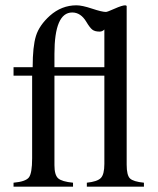

<svg xmlns="http://www.w3.org/2000/svg" viewBox="-20 -703 596 723"><path d="M522 0H307V-15Q346 -19 359.5 -32.5Q373 -46 373 -86V-418H185V-81Q185 -44 199 -31.5Q213 -19 255 -15V0H31V-15Q76 -19 88.5 -34.5Q101 -50 101 -107V-418H31V-450H103Q103 -528 115.5 -568Q128 -608 168 -644Q212 -683 268 -683Q289 -683 326.5 -670.5Q364 -658 379 -658Q384 -658 412 -670.5Q440 -683 452 -683L457 -681V-83Q457 -43 469.5 -31Q482 -19 522 -15ZM373 -450V-592Q366 -584 355 -584Q337 -584 327.5 -591.5Q318 -599 305 -621Q284 -656 252 -656Q185 -656 185 -500V-450Z"/></svg>

Font: STIX Math
Style: Regular
Weight: 400
Designer: MicroPress Inc., with final additions and corrections provided by Coen Hoffman, Elsevier (retired)
Version: Version 1.1.1